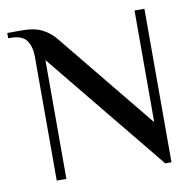

<svg xmlns="http://www.w3.org/2000/svg" viewBox="-76 -738 839 823"><g transform="rotate(-10 343.5 -326.0)"><path d="M578 8 149 -517V0H107V-540Q107 -583 88 -610Q69 -637 17 -637H8V-660H74Q125 -660 157.5 -644Q190 -628 214 -600L562 -174V-660H605V8Z"/></g></svg>

Font: El Messiri Medium
Style: Regular
Weight: 500
Designer: Mohamed Gaber
Foundry: Kief Type Foundry
Version: Version 2.020; ttfautohint (v1.8.3)